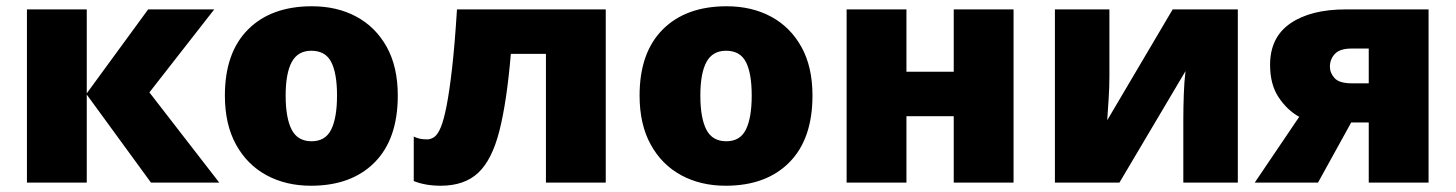

<svg xmlns="http://www.w3.org/2000/svg" viewBox="-20 -583 4647 613"><path d="M453 -553H664L457 -288L680 0H462L257 -281V0H66V-553H257V-285Z M1250 -278Q1250 -139 1176 -64.5Q1102 10 973 10Q893 10 831 -23.5Q769 -57 733.5 -121.5Q698 -186 698 -278Q698 -415 772 -489Q846 -563 976 -563Q1056 -563 1117.5 -530Q1179 -497 1214.5 -433.5Q1250 -370 1250 -278ZM892 -278Q892 -207 911 -169.5Q930 -132 975 -132Q1019 -132 1037.5 -169.5Q1056 -207 1056 -278Q1056 -349 1037.5 -385Q1019 -421 974 -421Q931 -421 911.5 -385Q892 -349 892 -278Z M1914 0H1723V-411H1611Q1598 -258 1574.5 -165.5Q1551 -73 1507 -31.5Q1463 10 1387 10Q1338 10 1301 -5V-147Q1311 -142 1321 -140Q1331 -138 1344 -138Q1356 -138 1367 -146Q1378 -154 1387.5 -177Q1397 -200 1406 -246Q1415 -292 1423.5 -366.5Q1432 -441 1439 -553H1914Z M2574 -278Q2574 -139 2500 -64.5Q2426 10 2297 10Q2217 10 2155 -23.5Q2093 -57 2057.5 -121.5Q2022 -186 2022 -278Q2022 -415 2096 -489Q2170 -563 2300 -563Q2380 -563 2441.5 -530Q2503 -497 2538.5 -433.5Q2574 -370 2574 -278ZM2216 -278Q2216 -207 2235 -169.5Q2254 -132 2299 -132Q2343 -132 2361.5 -169.5Q2380 -207 2380 -278Q2380 -349 2361.5 -385Q2343 -421 2298 -421Q2255 -421 2235.5 -385Q2216 -349 2216 -278Z M2874 -553V-354H3025V-553H3216V0H3025V-212H2874V0H2683V-553Z M3522 -338Q3522 -304 3519.5 -266.5Q3517 -229 3515 -199L3724 -553H3932V0H3758V-200Q3758 -239 3759.5 -281.5Q3761 -324 3765 -356L3554 0H3348V-553H3522Z M4188 0H3986L4128 -210Q4090 -231 4062.5 -272Q4035 -313 4035 -376Q4035 -464 4100 -508.5Q4165 -553 4277 -553H4541V0H4350V-192H4294ZM4226 -370Q4226 -350 4241 -333.5Q4256 -317 4296 -317H4350V-428H4295Q4258 -428 4242 -411Q4226 -394 4226 -370Z"/></svg>

Font: Noto Sans Black
Style: Regular
Weight: 900
Designer: Monotype Design Team
Foundry: Monotype Imaging Inc.
Version: Version 2.007